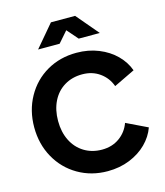

<svg xmlns="http://www.w3.org/2000/svg" viewBox="-140 -1088 1033 1205"><g transform="rotate(-15 376.0 -485.5)"><path d="M34 -373Q34 -482 83 -570Q132 -658 217.5 -707.5Q303 -757 410 -757Q488 -757 553.5 -730.5Q619 -704 664 -659Q709 -614 729 -558L592 -492Q572 -548 524 -582.5Q476 -617 410 -617Q345 -617 294.5 -586.5Q244 -556 216.5 -500.5Q189 -445 189 -373Q189 -301 216.5 -245.5Q244 -190 294.5 -159Q345 -128 410 -128Q476 -128 524 -162.5Q572 -197 592 -253L729 -187Q709 -131 664 -86Q619 -41 553.5 -14.5Q488 12 410 12Q304 12 218 -38Q132 -88 83 -176Q34 -264 34 -373ZM306 -983H463L585 -839H448L386 -910L324 -839H184Z"/></g></svg>

Font: BLUETTI 2.0
Style: Bold
Weight: 700
Designer: Stijn de Vries
Foundry: tokotype
Version: Version 2.005;October 31, 2023;FontCreator 14.0.0.2814 64-bi